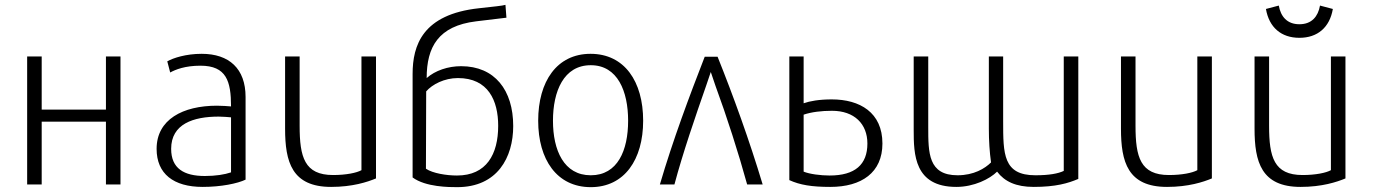

<svg xmlns="http://www.w3.org/2000/svg" viewBox="-20 -761 5662 792"><path d="M152 0V-259H417V0H477V-528H417V-309H152V-528H92V0Z M626 -147C626 -44 696 10 816 10C892 10 960 -4 993 -20V-361C993 -478 925 -539 812 -539C747 -539 695 -522 670 -508L682 -462C704 -474 743 -490 807 -490C914 -490 933 -426 933 -322C920 -323 898 -325 875 -325C734 -325 626 -268 626 -147ZM882 -280C902 -280 918 -278 933 -277V-50C907 -41 869 -35 825 -35C739 -35 686 -66 686 -147C686 -250 778 -280 882 -280Z M1156 -528V-230C1156 -93 1184 10 1346 10C1434 10 1495 -10 1531 -25V-528H1471V-59C1451 -48 1408 -39 1354 -39C1236 -39 1216 -113 1216 -242V-528Z M1682 -29C1736 11 1834 11 1866 11C2032 11 2097 -112 2097 -241C2097 -389 2021 -488 1882 -488C1828 -488 1775 -470 1740 -439C1740 -567 1788 -654 1944 -673L2069 -688L2065 -741C2052 -737 2018 -734 1956 -727C1723 -702 1682 -574 1682 -456ZM1738 -384C1763 -413 1813 -439 1869 -439C1994 -439 2035 -346 2035 -242C2035 -125 1987 -37 1865 -37C1822 -37 1765 -46 1737 -65Z M2417 11C2556 11 2633 -103 2633 -263C2633 -425 2556 -539 2416 -539C2277 -539 2200 -425 2200 -263C2200 -103 2277 11 2417 11ZM2417 -492C2528 -492 2571 -384 2571 -263C2571 -141 2528 -38 2417 -38C2306 -38 2261 -141 2261 -263C2261 -384 2305 -492 2417 -492Z M2702 0H2762C2797 -131 2848 -279 2893 -408C2900 -428 2909 -454 2912 -464C2915 -455 2924 -429 2931 -408C2978 -280 3026 -131 3062 0H3126C3071 -183 3005 -365 2940 -527H2887C2824 -365 2756 -184 2702 0Z M3236 -528V-18C3280 2 3328 10 3405 10C3534 10 3620 -49 3620 -169C3620 -297 3527 -351 3411 -351C3359 -351 3320 -344 3295 -335V-528ZM3295 -288C3327 -299 3369 -304 3412 -304C3504 -304 3558 -250 3558 -169C3558 -82 3507 -37 3402 -37C3365 -37 3319 -43 3295 -53Z M3749 -528V-225C3749 -125 3751 10 3925 10C3998 10 4063 -23 4093 -53C4124 -12 4171 10 4244 10C4335 10 4386 -5 4428 -23V-528H4368V-56C4345 -45 4308 -38 4251 -38C4118 -38 4118 -126 4118 -261V-528H4059V-230C4059 -181 4062 -134 4068 -91C4043 -66 3997 -38 3930 -38C3809 -38 3809 -130 3809 -237V-528Z M4604 -528V-230C4604 -93 4632 10 4794 10C4882 10 4943 -10 4979 -25V-528H4919V-59C4899 -48 4856 -39 4802 -39C4684 -39 4664 -113 4664 -242V-528Z M5155 -230C5155 -93 5183 10 5345 10C5433 10 5494 -10 5530 -25V-528H5470V-59C5450 -48 5407 -39 5353 -39C5235 -39 5215 -113 5215 -242V-528H5155ZM5340 -605C5415 -605 5465 -648 5478 -724L5425 -738C5417 -693 5391 -661 5340 -661C5289 -661 5263 -693 5255 -738L5202 -724C5215 -648 5265 -605 5340 -605Z"/></svg>

Font: Repo Light
Style: Regular
Weight: 300
Designer: Stefan Peev
Foundry: Context Ltd
Version: Version 001.502